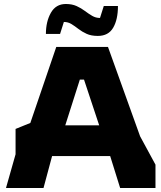

<svg xmlns="http://www.w3.org/2000/svg" viewBox="-20 -942 809 962"><path d="M10 0 58 -169V-296L132 -326L262 -707H521L682 -259L759 -117V0H582L532 -160H241L198 0ZM307 -314H477L401 -543H380ZM470 -762Q437 -762 414 -772.5Q391 -783 373 -797Q355 -811 338 -821.5Q321 -832 300 -832L281 -772H210Q210 -834 235 -878Q260 -922 310 -922Q341 -922 364 -911.5Q387 -901 405.5 -887Q424 -873 442 -862.5Q460 -852 481 -852L500 -912H571Q571 -844 547 -803Q523 -762 470 -762Z"/></svg>

Font: Rowdies
Style: Regular
Weight: 400
Designer: Jaikishan Patel
Version: Version 1.000; ttfautohint (v1.8.3)